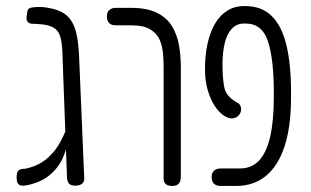

<svg xmlns="http://www.w3.org/2000/svg" viewBox="-20 -606 1029 636"><path d="M229 9Q221 9 215 6.5Q209 4 206 -1.5Q203 -7 202 -16L189 -368Q188 -409 186.5 -438Q185 -467 179.5 -485Q174 -503 160.5 -512.5Q147 -522 122 -525Q103 -527 92 -527Q81 -527 76 -530Q71 -533 69 -538Q67 -543 68 -550L71 -570Q73 -579 84.5 -581Q96 -583 113 -583Q125 -583 143 -579.5Q161 -576 171 -572Q193 -564 206.5 -549.5Q220 -535 227.5 -514Q235 -493 238.5 -463.5Q242 -434 243 -396L259 -16Q260 -5 252.5 2Q245 9 229 9ZM68 8Q57 10 49.5 8.5Q42 7 38.5 0.5Q35 -6 35 -18Q35 -36 41.5 -41.5Q48 -47 63 -47Q83 -51 100 -58.5Q117 -66 131.5 -77.5Q146 -89 158.5 -104Q171 -119 181.5 -139Q192 -159 202 -183L203 -128Q198 -107 190.5 -88.5Q183 -70 171.5 -54.5Q160 -39 145 -26.5Q130 -14 111 -5.5Q92 3 68 8Z M551 10Q542 10 535.5 7.5Q529 5 525.5 -0.5Q522 -6 522 -13V-383Q522 -404 520 -428.5Q518 -453 509 -474Q500 -495 478 -508.5Q456 -522 417 -522H364Q354 -522 347.5 -525.5Q341 -529 337.5 -535.5Q334 -542 334 -551Q334 -561 337.5 -567Q341 -573 347.5 -576.5Q354 -580 363 -580H414Q468 -580 501 -563Q534 -546 550.5 -518Q567 -490 573 -455.5Q579 -421 579 -386V-20Q579 -10 576 -3.5Q573 3 566.5 6.5Q560 10 551 10Z M710 10Q701 10 694.5 6.5Q688 3 684.5 -3.5Q681 -10 681 -19Q681 -29 684.5 -35Q688 -41 694.5 -44.5Q701 -48 711 -48H775Q814 -48 838.5 -74.5Q863 -101 875 -153.5Q887 -206 887 -285V-298Q887 -411 867.5 -469.5Q848 -528 794 -528H788Q764 -528 748 -511Q732 -494 724.5 -463.5Q717 -433 717 -392Q717 -347 723 -316.5Q729 -286 766 -266Q774 -262 777 -254Q780 -246 778 -237.5Q776 -229 769.5 -222.5Q763 -216 752 -214Q739 -212 722.5 -222.5Q706 -233 692 -254Q678 -275 668.5 -306Q659 -337 659 -376Q659 -423 667.5 -461.5Q676 -500 692.5 -528Q709 -556 733.5 -571Q758 -586 789 -586H791Q846 -586 879.5 -553.5Q913 -521 928.5 -457.5Q944 -394 944 -301V-282Q944 -186 922.5 -121Q901 -56 860.5 -23Q820 10 762 10Z"/></svg>

Font: Fredoka Condensed Light
Style: Regular
Weight: 300
Width: 3
Designer: Ben Nathan
Foundry: Milena B. Brandão, Ben Nathan
Version: Version 2.001